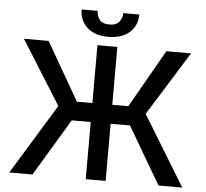

<svg xmlns="http://www.w3.org/2000/svg" viewBox="-60 -975 1113 1038"><g transform="rotate(5 497.0 -456.0)"><path d="M638 -413 817 -727H951L735 -380L967 0H838L656 -310H551V0H443V-310H340L154 0H28L261 -381L44 -727H178L359 -413H443V-727H551V-413ZM612 -814Q569 -777 497 -777Q424 -777 383 -814Q341 -852 341 -912H428Q428 -884 444 -865Q459 -844 497 -844Q535 -844 551 -865Q567 -886 567 -912H654Q654 -852 612 -814Z"/></g></svg>

Font: Sinter Medium
Style: Regular
Weight: 500
Foundry: Adobe & rsms
Version: Version 1.000